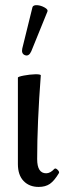

<svg xmlns="http://www.w3.org/2000/svg" viewBox="-20 -718 263 749"><path d="M102.1 -518.1Q92.8 -497.1 77.6 -502.7Q62.5 -508.3 66.9 -528.8L106.9 -690.9Q110.8 -698.7 125.2 -697.8Q139.6 -696.8 154.1 -688.7Q168.5 -680.7 165 -672.9ZM130.9 11.2Q94.2 11.2 72 -12Q49.8 -35.2 49.8 -78.1V-415Q49.8 -418.9 73.2 -423.3Q96.7 -427.7 116.5 -428.2Q136.2 -428.7 139.2 -424.8Q125 -237.8 125 -97.2Q125 -42 160.2 -42Q176.3 -42 191.9 -59.1Q196.8 -63.5 204.6 -55.7Q212.4 -47.9 210 -43Q191.9 -12.7 174.6 -0.7Q157.2 11.2 130.9 11.2Z"/></svg>

Font: Junicode SmCond
Style: Regular
Weight: 400
Width: 4
Designer: Peter S. Baker
Version: Version 2.206